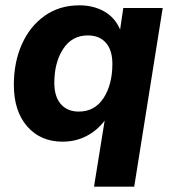

<svg xmlns="http://www.w3.org/2000/svg" viewBox="-20 -521 650 721"><path d="M333 180 373 -68Q345 -31 304.5 -10Q264 11 215 11Q132 11 82 -46.5Q32 -104 32 -202Q32 -287 62 -354.5Q92 -422 147.5 -461.5Q203 -501 278 -501Q331 -501 371.5 -478Q412 -455 431 -410L443 -491H591L484 180ZM276 -102Q336 -102 369 -153Q402 -204 402 -281Q402 -333 377.5 -360.5Q353 -388 310 -388Q250 -388 217 -337Q184 -286 184 -210Q184 -158 208.5 -130Q233 -102 276 -102Z"/></svg>

Font: Nunito Sans ExtraBold
Style: Italic
Weight: 800
Italic angle: -9°
Designer: Vernon Adams
Foundry: Vernon Adams
Version: Version 3.006; ttfautohint (v1.8.3)